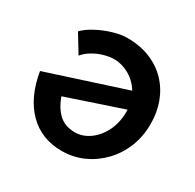

<svg xmlns="http://www.w3.org/2000/svg" viewBox="-160 -917 1106 1091"><g transform="rotate(30 392.5 -371.5)"><path d="M376 -743Q460 -743 526.5 -716Q593 -689 639.5 -640.5Q686 -592 710.5 -527Q735 -462 735 -385Q735 -302 706.5 -232Q678 -162 627.5 -110Q577 -58 512 -29Q447 0 373 0Q239 0 152.5 -87.5Q66 -175 40 -332L608 -516L639 -410L165 -251L210 -294Q227 -224 269.5 -176.5Q312 -129 384 -129Q436 -129 481 -161.5Q526 -194 553.5 -250Q581 -306 581 -377Q581 -447 550 -497Q519 -547 471 -574Q423 -601 373 -601Q340 -601 303.5 -590Q267 -579 236 -560Q205 -541 186 -517L114 -635Q142 -664 188.5 -688.5Q235 -713 285.5 -728Q336 -743 376 -743Z"/></g></svg>

Font: Reem Kufi
Style: Regular
Weight: 400
Designer: Khaled Hosny
Version: Version 1.6